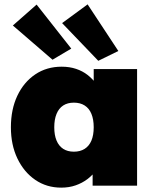

<svg xmlns="http://www.w3.org/2000/svg" viewBox="-20 -852 719 881"><path d="M261 9Q194 9 142 -26.5Q90 -62 60 -124.5Q30 -187 30 -268Q30 -350 59.5 -412.5Q89 -475 141.5 -510.5Q194 -546 263 -546Q299 -546 329 -536Q359 -526 382 -508Q405 -490 422 -466.5Q439 -443 451 -416L410 -417V-535H609V0H405V-131L450 -127Q440 -98 422.5 -73Q405 -48 381 -30Q357 -12 327 -1.5Q297 9 261 9ZM319 -156Q348 -156 368.5 -169Q389 -182 399.5 -207Q410 -232 410 -268Q410 -304 399.5 -329.5Q389 -355 368.5 -368Q348 -381 319 -381Q290 -381 270 -368Q250 -355 239.5 -329.5Q229 -304 229 -268Q229 -232 239.5 -207Q250 -182 270 -169Q290 -156 319 -156ZM431 -573 265 -746 382 -832 523 -618ZM221 -578 39 -735 148 -831 307 -629Z"/></svg>

Font: Lexend Deca Black
Style: Regular
Weight: 900
Designer: Bonnie Shaver-Troup, Thomas Jockin
Foundry: Lexend
Version: Version 1.007